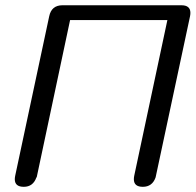

<svg xmlns="http://www.w3.org/2000/svg" viewBox="-20 -721 755 741"><path d="M680.2 -700.7Q714.8 -700.7 714.8 -671.4Q714.8 -665.5 713.4 -658.2L580.6 -36.6Q567.9 0 531.2 0Q496.6 0 496.6 -29.3Q496.6 -35.2 498 -42.5L626 -643.6H250.5L121.6 -36.6H120.6Q107.9 0 71.8 0Q37.1 0 37.1 -29.3Q37.1 -35.2 38.6 -42.5L169.9 -658.2Q178.7 -700.2 220.2 -700.7Z"/></svg>

Font: inglobal
Style: Italic
Weight: 400
Italic angle: -12°
Designer: Andrey Kochetov, Denis Davydov, Evgeny Yurtaev
Foundry: inglobal
Version: Version 1.00 September 25, 2014, initial release